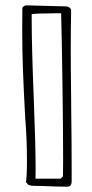

<svg xmlns="http://www.w3.org/2000/svg" viewBox="-20 -682 343 713"><path d="M166.5 9.8Q135.7 8.3 110.8 8.3Q81.1 8.3 80.1 -3.4L76.2 -3.9Q80.1 -25.9 80.1 -85.4Q80.1 -165.5 73.7 -243.2V-242.7Q67.9 -349.1 65.2 -423.1Q62.5 -497.1 62.5 -571.3Q62.5 -623 63 -650.4Q63 -654.8 67.6 -658.4Q72.3 -662.1 79.1 -662.1L151.4 -660.2L224.6 -658.2Q232.4 -658.2 238.3 -653.6Q244.1 -648.9 244.1 -643.6Q242.7 -568.8 242.7 -499.5Q242.7 -425.8 244.1 -323.7L244.6 -262.7Q246.1 -156.7 246.1 -58.1V-9.8Q246.1 1 242.2 6.1Q238.3 11.2 229 11.2Q209.5 11.2 193.6 10.7Q177.7 10.3 166.5 9.8ZM213.9 -27.3V-28.8Q214.4 -44.9 214.4 -92.8Q214.4 -198.7 211.9 -372.3Q209.5 -545.9 207 -632.8H181.6Q174.3 -632.3 165.5 -632.3Q116.2 -632.3 97.7 -629.4V-609.4Q97.7 -508.8 105.5 -313Q112.3 -137.2 112.3 -55.7L111.8 -18.6H205.1Z"/></svg>

Font: Amatica SC
Style: Regular
Weight: 400
Designer: Vernon Adams, Ben Nathan
Foundry: newtypography
Version: Version 2.001